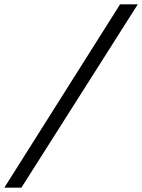

<svg xmlns="http://www.w3.org/2000/svg" viewBox="-58 -720 658 889"><path d="M498 -700H580L41 149H-38Z"/></svg>

Font: Von Book
Style: Italic
Weight: 400
Version: Version 4.000; ttfautohint (v1.8.4.7-5d5b)